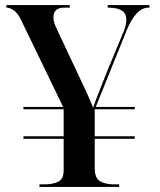

<svg xmlns="http://www.w3.org/2000/svg" viewBox="-20 -734 627 754"><path d="M135 0H448V-10H427Q395 -10 373.5 -22Q352 -34 352 -74V-189H509V-199H352V-305H509V-314H356L477 -614Q514 -704 563 -704H567V-714H403V-704H405Q476 -704 476 -658Q476 -644 473 -633Q470 -622 468 -616L400 -452Q384 -411 369 -373.5Q354 -336 346 -311Q328 -354 313.5 -385Q299 -416 283 -450L198 -631Q190 -649 190 -666Q190 -704 232 -704H254V-714H5V-704H6Q19 -704 34.5 -693Q50 -682 62 -657L228 -314H72V-305H230V-199H72V-189H230V-65Q230 -30 208 -20Q186 -10 156 -10H135Z"/></svg>

Font: Noto Serif Display Semi
Style: Regular
Weight: 600
Designer: Monotype Design Team
Foundry: Monotype Imaging Inc.
Version: Version 1.900